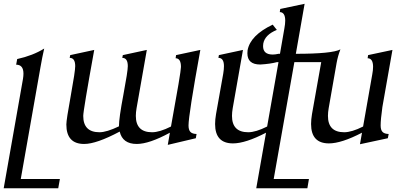

<svg xmlns="http://www.w3.org/2000/svg" viewBox="-44 -752 2146 1016"><path d="M264.2 244.1H-24.4L77.6 -334.5Q80.1 -350.1 80.1 -362.3Q80.1 -409.7 41.5 -409.7L46.9 -439.5Q130.4 -458 189.9 -495.1Q179.2 -448.7 170.4 -397.5L65.9 195.3H272.9Z M843.8 14.6 855 -49.8Q745.6 9.8 679.7 9.8Q604.5 9.8 589.4 -55.7Q466.3 9.8 401.4 9.8Q307.1 9.8 307.1 -93.3Q307.1 -117.7 330.6 -246.3Q354 -375 354 -401.9Q354 -445.8 324.7 -445.8L327.6 -460.4L454.6 -487.8Q396.5 -167 396.5 -138.7Q396.5 -52.2 482.4 -52.2Q520.5 -52.2 585.4 -83.5Q585.4 -126.5 608.9 -250.7Q632.3 -375 632.3 -401.9Q632.3 -445.8 603 -445.8L606 -460.4L732.9 -487.8L678.7 -179.7Q674.8 -157.2 674.8 -138.7Q674.8 -52.2 760.7 -52.2Q800.8 -52.2 860.8 -82.5Q913.6 -371.6 913.6 -397.9Q913.6 -443.4 885.3 -443.8L887.7 -460.4L1016.1 -487.8Q953.6 -144 953.6 -87.9Q953.6 -64.5 963.6 -54Q973.6 -43.5 996.1 -43L992.2 -20.5Z M1582.5 244.1H1312L1363.8 -49.8Q1254.9 6.8 1189 6.8Q1094.2 6.8 1094.2 -95.7Q1094.2 -119.1 1099.1 -147.9L1137.2 -361.8Q1141.1 -384.8 1141.1 -401.9Q1141.1 -445.8 1111.8 -445.8L1114.3 -460.4L1241.7 -487.8L1187.5 -179.7Q1183.6 -157.2 1183.6 -138.7Q1183.6 -52.2 1269.5 -52.2Q1309.6 -52.2 1369.6 -82.5L1429.7 -423.3H1421.9Q1385.7 -413.6 1333 -410.6Q1265.1 -410.6 1265.1 -470.2L1266.1 -485.8Q1280.3 -564.9 1398.9 -621.6L1420.9 -593.8Q1357.4 -567.9 1349.1 -521L1348.1 -507.8Q1348.1 -463.4 1399.4 -463.4Q1412.6 -463.4 1429.7 -467.3H1437.5L1460.9 -602.1Q1465.3 -625.5 1465.3 -642.6Q1465.3 -687.5 1436.5 -688L1439 -704.6L1567.9 -731.9L1521.5 -467.3Q1713.9 -467.3 1757.3 -490.7Q1743.7 -455.1 1737.3 -419.4L1695.3 -179.7Q1691.4 -157.2 1691.4 -138.7Q1691.4 -52.2 1777.3 -52.2Q1817.4 -52.2 1877.4 -82.5L1925.8 -357.9Q1930.2 -381.3 1930.2 -398.4Q1930.2 -443.4 1901.4 -443.8L1903.8 -460.4L2032.7 -487.8L1979.5 -186Q1970.2 -119.6 1970.2 -87.9Q1970.2 -64.5 1980.2 -54Q1990.2 -43.5 2012.7 -43L2008.3 -20.5L1860.8 11.2L1871.6 -49.8Q1762.7 6.8 1696.8 6.8Q1602.1 6.8 1602.1 -95.7Q1602.1 -119.1 1606.9 -147.9L1655.8 -423.3H1513.7L1404.3 195.3H1590.8Z"/></svg>

Font: Kelvinch
Style: Italic
Weight: 400
Italic angle: -10°
Designer: Paul James Miller
Foundry: High-Logic / Made with FontCreator
Version: Version 3.40;July 22, 2017;FontCreator 11.0.0.2388 64-bit